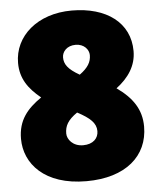

<svg xmlns="http://www.w3.org/2000/svg" viewBox="-53 -763 674 835"><g transform="rotate(-5 284.0 -345.5)"><path d="M291 27C463 27 561 -60 561 -188C561 -263 524 -316 456 -364C510 -405 544 -455 544 -519C544 -643 443 -718 291 -718C141 -718 39 -628 39 -511C39 -443 72 -397 126 -353C64 -310 23 -263 23 -181C23 -73 108 27 291 27ZM221 -187C221 -220 234 -245 276 -274C331 -245 357 -221 357 -186C357 -155 334 -130 290 -130C245 -130 221 -162 221 -187ZM236 -518C236 -543 257 -568 295 -568C332 -568 353 -542 353 -518C353 -488 339 -464 302 -437C251 -466 236 -489 236 -518Z"/></g></svg>

Font: Repo ExtraBlack
Style: Regular
Weight: 400
Designer: Stefan Peev
Foundry: Context Ltd
Version: Version 001.502